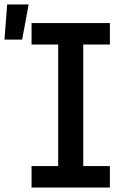

<svg xmlns="http://www.w3.org/2000/svg" viewBox="-66 -838 586 858"><path d="M-46 -661 -34 -818H62L33 -661ZM75 0V-96H194V-639H75V-735H425V-639H306V-96H425V0Z"/></svg>

Font: Iosevka Algr
Style: Bold
Weight: 700
Monospace: yes
Designer: Belleve Invis
Foundry: Belleve Invis
Version: Version 26.0.2; ttfautohint (v1.8.3)